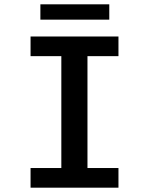

<svg xmlns="http://www.w3.org/2000/svg" viewBox="-20 -869 690 889"><path d="M121.5 0V-91H264V-609H121.5V-700H528.5V-609H385V-91H528.5V0ZM167 -778V-849H486V-778Z"/></svg>

Font: Trispace Thin Medium
Style: Regular
Weight: 500
Version: Version 1.210